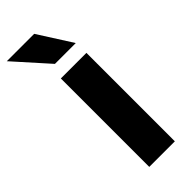

<svg xmlns="http://www.w3.org/2000/svg" viewBox="-290 -776 811 811"><g transform="rotate(-45 116.0 -370.5)"><path d="M215.8 -528.3V0H63V-528.3ZM116.7 -741.2 213.4 -589.4H88.9L-46.9 -741.2Z"/></g></svg>

Font: Vazirmatn UI ExtraBold
Style: Regular
Weight: 800
Designer: Saber Rastikerdar
Foundry: Saber Rastikerdar
Version: Version 33.003